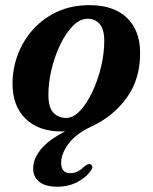

<svg xmlns="http://www.w3.org/2000/svg" viewBox="-20 -498 592 744"><path d="M327 -478Q420.5 -478 471.8 -429Q523 -380 523 -292Q523 -191.5 471.5 -119.8Q420 -48 336 -8.5Q275 19.5 246 58.5Q217 97.5 217 132.5Q217 173 252.5 173Q281.5 173 307.5 146.5Q321.5 135.5 330 138.5Q335.5 140 337.5 146.5Q339.5 153 331 164.5Q315 188.5 280.5 207Q246 225.5 202 225.5Q156.5 225.5 132.5 206.8Q108.5 188 108.5 154.5Q108.5 118.5 137.5 81.8Q166.5 45 232.5 11Q228.5 11 225.5 11.2Q222.5 11.5 219 11.5Q129.5 11.5 79 -38Q28.5 -87.5 28.5 -173.5Q28.5 -232 49 -286.5Q69.5 -341 108.5 -384.2Q147.5 -427.5 202.5 -452.8Q257.5 -478 327 -478ZM236 -41Q264 -41 290.5 -69.2Q317 -97.5 338.2 -142.8Q359.5 -188 371.8 -239.8Q384 -291.5 384 -338.5Q384 -385.5 365.8 -405.5Q347.5 -425.5 320.5 -425.5Q289.5 -425.5 261.8 -397Q234 -368.5 212.8 -323.8Q191.5 -279 179.5 -228Q167.5 -177 167.5 -132Q167.5 -80.5 187.2 -60.8Q207 -41 236 -41Z"/></svg>

Font: Fraunces 9pt S000 SemiBold
Style: Italic
Weight: 600
Italic angle: -16°
Version: Version 1.000; ttfautohint (v1.8.3)